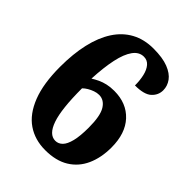

<svg xmlns="http://www.w3.org/2000/svg" viewBox="-210 -831 949 949"><g transform="rotate(45 264.0 -357.0)"><path d="M276 10Q204 10 150.5 -26.5Q97 -63 67 -139.5Q37 -216 37 -334Q37 -424 53.5 -496Q70 -568 103 -619Q136 -670 185.5 -697Q235 -724 300 -724Q364 -724 403.5 -708.5Q443 -693 461.5 -667.5Q480 -642 480 -612Q480 -578 454 -554Q428 -530 364 -530Q364 -566 357 -596Q350 -626 334.5 -644Q319 -662 295 -662Q262 -662 239.5 -631Q217 -600 204.5 -542Q192 -484 188 -402Q204 -412 222 -420.5Q240 -429 262 -434Q284 -439 311 -439Q397 -439 448 -384Q499 -329 499 -231Q499 -160 474.5 -105.5Q450 -51 400.5 -20.5Q351 10 276 10ZM279 -58Q300 -58 316 -74Q332 -90 341 -126Q350 -162 350 -221Q350 -303 328.5 -337.5Q307 -372 272 -372Q257 -372 241.5 -366.5Q226 -361 212.5 -353Q199 -345 189 -335Q189 -191 212 -124.5Q235 -58 279 -58Z"/></g></svg>

Font: Noto Serif Khmer SemiCondensed ExtraBold
Style: Regular
Weight: 800
Width: 4
Designer: Danh Hong and the Monotype Design Team
Foundry: Monotype Imaging Inc.
Version: Version 2.004